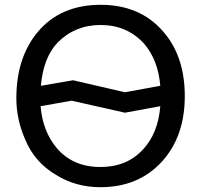

<svg xmlns="http://www.w3.org/2000/svg" viewBox="-20 -766 836 799"><path d="M749 -366Q749 -201 657 -97Q559 13 398 13Q294 13 212 -39Q124 -91 85 -185Q48 -269 48 -357Q48 -526 137 -633Q232 -746 399 -746Q562 -746 658 -636Q749 -533 749 -366ZM647 -409Q638 -517 579 -585Q508 -662 399 -662Q292 -662 220 -589Q161 -528 150 -409L284 -432L500 -382ZM500 -297 278 -347 149 -324Q157 -221 216 -150Q283 -71 398 -71Q508 -71 575 -144Q638 -211 647 -324Z"/></svg>

Font: MongolianScript
Style: Regular
Weight: 400
Designer: Bolorsoft LLC, NUM
Foundry: Bolorsoft LLC
Version: Version 3.2